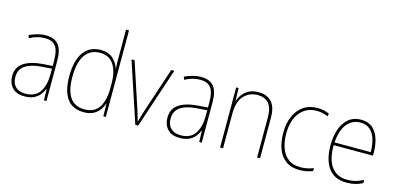

<svg xmlns="http://www.w3.org/2000/svg" viewBox="-69 -1189 3367 1628"><g transform="rotate(15 1614.5 -375.0)"><path d="M232 -537Q307 -537 343.5 -494Q380 -451 380 -353V0H358L355 -99H353Q342 -71 322 -46Q302 -21 269.5 -5.5Q237 10 189 10Q116 10 80 -29.5Q44 -69 44 -129Q44 -208 103 -247.5Q162 -287 266 -295L354 -301V-347Q354 -437 324.5 -474.5Q295 -512 232 -512Q200 -512 167.5 -504Q135 -496 98 -476L88 -501Q122 -517 158.5 -527Q195 -537 232 -537ZM267 -271Q175 -265 123.5 -231Q72 -197 72 -129Q72 -75 102.5 -44.5Q133 -14 189 -14Q276 -14 314.5 -71.5Q353 -129 354 -220V-277Z M709 10Q609 10 560.5 -58Q512 -126 512 -255Q512 -392 564.5 -465Q617 -538 715 -538Q781 -538 821 -502.5Q861 -467 875 -420H877Q875 -448 875 -474Q875 -500 875 -526V-760H901V0H879L877 -110H875Q865 -79 844.5 -51.5Q824 -24 790.5 -7Q757 10 709 10ZM709 -15Q796 -15 835.5 -77Q875 -139 875 -248V-284Q875 -392 834.5 -452.5Q794 -513 716 -513Q630 -513 584.5 -448Q539 -383 539 -255Q539 -137 580.5 -76Q622 -15 709 -15Z M1160 0 985 -528H1012L1139 -143Q1149 -113 1156.5 -88Q1164 -63 1171 -36H1174Q1182 -63 1189 -87.5Q1196 -112 1206 -143L1334 -528H1361L1185 0Z M1595 -537Q1670 -537 1706.5 -494Q1743 -451 1743 -353V0H1721L1718 -99H1716Q1705 -71 1685 -46Q1665 -21 1632.5 -5.5Q1600 10 1552 10Q1479 10 1443 -29.5Q1407 -69 1407 -129Q1407 -208 1466 -247.5Q1525 -287 1629 -295L1717 -301V-347Q1717 -437 1687.5 -474.5Q1658 -512 1595 -512Q1563 -512 1530.5 -504Q1498 -496 1461 -476L1451 -501Q1485 -517 1521.5 -527Q1558 -537 1595 -537ZM1630 -271Q1538 -265 1486.5 -231Q1435 -197 1435 -129Q1435 -75 1465.5 -44.5Q1496 -14 1552 -14Q1639 -14 1677.5 -71.5Q1716 -129 1717 -220V-277Z M2099 -538Q2173 -538 2214 -494Q2255 -450 2255 -357V0H2229V-352Q2229 -437 2194.5 -475Q2160 -513 2099 -513Q2026 -513 1978 -462Q1930 -411 1930 -305V0H1904V-528H1925L1928 -416H1930Q1939 -446 1960 -474Q1981 -502 2015 -520Q2049 -538 2099 -538Z M2603 10Q2529 10 2481.5 -24.5Q2434 -59 2411.5 -119.5Q2389 -180 2389 -259Q2389 -344 2416.5 -406.5Q2444 -469 2495 -503.5Q2546 -538 2617 -538Q2675 -538 2721 -516L2715 -492Q2691 -503 2666.5 -508Q2642 -513 2617 -513Q2524 -513 2469.5 -445Q2415 -377 2415 -260Q2415 -190 2434.5 -135Q2454 -80 2495.5 -47.5Q2537 -15 2604 -15Q2634 -15 2663.5 -21Q2693 -27 2718 -38V-12Q2697 -3 2667 3.5Q2637 10 2603 10Z M3001 -538Q3063 -538 3101 -504.5Q3139 -471 3156.5 -416Q3174 -361 3174 -295V-269H2829Q2828 -146 2875.5 -80.5Q2923 -15 3014 -15Q3054 -15 3085 -23Q3116 -31 3155 -51V-23Q3123 -6 3089.5 2Q3056 10 3014 10Q2940 10 2893.5 -24.5Q2847 -59 2825 -120Q2803 -181 2803 -261Q2803 -338 2824.5 -401Q2846 -464 2890 -501Q2934 -538 3001 -538ZM3001 -513Q2929 -513 2883.5 -457.5Q2838 -402 2830 -293H3148Q3148 -356 3132.5 -406Q3117 -456 3084.5 -484.5Q3052 -513 3001 -513Z"/></g></svg>

Font: Noto Sans Myanmar SemiCondensed Thin
Style: Regular
Weight: 100
Width: 4
Designer: Monotype Design Team
Foundry: Monotype Imaging Inc.
Version: Version 2.107; ttfautohint (v1.8.4.7-5d5b)